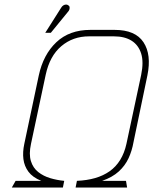

<svg xmlns="http://www.w3.org/2000/svg" viewBox="-20 -841 688 861"><path d="M579 -205 641 -503Q660 -596 623.5 -651.5Q587 -707 494 -707H385Q291 -707 232.5 -651.5Q174 -596 154 -503L89 -196Q81 -159 85 -127.5Q89 -96 107.5 -71Q126 -46 165 -30H50L33 0H262L268 -30Q236 -33 205.5 -42Q175 -51 151.5 -69.5Q128 -88 118.5 -119Q109 -150 119 -196L185 -506Q203 -590 255 -634Q307 -678 379 -678H491Q539 -678 570 -658.5Q601 -639 613 -601Q625 -563 613 -505L547 -196Q538 -155 519 -124Q500 -93 471.5 -73Q443 -53 406.5 -42.5Q370 -32 325 -30L319 0H550L545 -30H438Q484 -46 512.5 -72Q541 -98 556.5 -131.5Q572 -165 579 -205ZM284 -787Q289 -792 291 -798Q293 -804 292 -809.5Q291 -815 285 -818Q281 -821 275 -820.5Q269 -820 263.5 -816.5Q258 -813 254 -806L183 -694H208Z"/></svg>

Font: Advent Pro ExtraLight
Style: Italic
Weight: 250
Italic angle: -12°
Version: Version 3.000